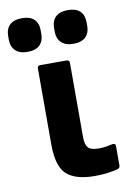

<svg xmlns="http://www.w3.org/2000/svg" viewBox="-128 -757 551 820"><g transform="rotate(-10 148.0 -347.0)"><path d="M216 12Q134 12 95 -22.5Q56 -57 56 -153V-482Q56 -495 69 -495H182Q195 -495 195 -482V-160Q195 -127 207.5 -114Q220 -101 253 -101Q270 -101 285 -103.5Q300 -106 314 -109Q327 -111 327 -98V-14Q327 -3 316 0Q298 5 272.5 8.5Q247 12 216 12ZM25 -560Q-9 -560 -27 -577.5Q-45 -595 -45 -624V-641Q-45 -672 -27 -689Q-9 -706 25 -706Q61 -706 78.5 -689Q96 -672 96 -641V-624Q96 -595 78.5 -577.5Q61 -560 25 -560ZM224 -560Q190 -560 172 -577.5Q154 -595 154 -624V-641Q154 -672 172 -689Q190 -706 224 -706Q260 -706 277.5 -689Q295 -672 295 -641V-624Q295 -595 277.5 -577.5Q260 -560 224 -560Z"/></g></svg>

Font: Sofia Sans ExtraBold
Style: Regular
Weight: 800
Designer: Botio Nikoltchev, Ani Petrova
Foundry: lettersoup
Version: Version 4.101; ttfautohint (v1.8.4.7-5d5b)